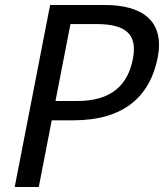

<svg xmlns="http://www.w3.org/2000/svg" viewBox="-20 -750 660 770"><path d="M135.5 0 187.5 -267.5H274.5C479.5 -267.5 582.5 -366 612.5 -519.5C641.5 -670 546 -730 400 -730H181L39 0ZM290 -345H202.5L262.5 -653.5H365.5C479 -653.5 533 -617.5 513 -514C493 -410.5 428.5 -345 290 -345Z"/></svg>

Font: Monaspace Neon
Style: Italic
Weight: 400
Italic angle: -11°
Designer: Riley Cran & the Lettermatic Team
Foundry: Lettermatic
Version: Version 1.200 (Monaspace Neon)